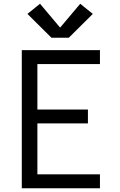

<svg xmlns="http://www.w3.org/2000/svg" viewBox="-20 -1002 640 1022"><path d="M96 0V-735H512V-661H179V-419H448V-345H179V-74H512V0ZM346 -801H254L126 -928L193 -982L300 -855L407 -982L474 -928Z"/></svg>

Font: Zed Mono Extended
Style: Regular
Weight: 400
Width: 7
Monospace: yes
Designer: Belleve Invis
Foundry: Belleve Invis
Version: Version 1.0.0; ttfautohint (v1.8.4)